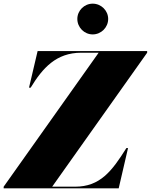

<svg xmlns="http://www.w3.org/2000/svg" viewBox="-75 -1029 824 1049"><path d="M347.5 -925.5C347.5 -879 385.5 -841 431.5 -841C477.5 -841 516 -879 516 -925.5C516 -971.5 477.5 -1009 431.5 -1009C385.5 -1009 347.5 -971.5 347.5 -925.5ZM464 -741 -55 -9V0H573.5L624.5 -220H615.5C536.5 -94 472 -9 335 -9H210L729 -741V-750H130.5L83.5 -550H92.5C157.5 -657 232 -741 369 -741Z"/></svg>

Font: Bodoni* 24pt Fatface
Style: Italic
Weight: 900
Italic angle: -13°
Version: Version 2.3